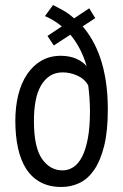

<svg xmlns="http://www.w3.org/2000/svg" viewBox="-20 -732 490 764"><path d="M169 -589 226 -627Q194 -653 159 -668L191 -712Q207 -704 229 -692Q251 -680 275 -659L335 -699L359 -660L309 -627Q329 -604 347 -573Q365 -542 379 -501.5Q393 -461 401 -410Q409 -359 409 -296Q409 -210 394.5 -151.5Q380 -93 355 -56.5Q330 -20 296.5 -4Q263 12 224 12Q176 12 141 -7Q106 -26 84 -60.5Q62 -95 51.5 -143.5Q41 -192 41 -251Q41 -308 53 -355.5Q65 -403 88.5 -437.5Q112 -472 145.5 -491Q179 -510 222 -510Q257 -510 284 -498Q311 -486 325 -468Q314 -506 297.5 -537.5Q281 -569 260 -594L194 -551ZM115 -251Q115 -146 147 -100Q179 -54 229 -54Q252 -54 272 -67Q292 -80 306.5 -108Q321 -136 329.5 -181Q338 -226 338 -290Q338 -300 337.5 -314.5Q337 -329 336 -343.5Q335 -358 333.5 -371Q332 -384 331 -392Q317 -418 288 -431Q259 -444 230 -444Q200 -444 178.5 -430Q157 -416 142.5 -390.5Q128 -365 121.5 -329.5Q115 -294 115 -251Z"/></svg>

Font: PT Sans Narrow
Style: Regular
Weight: 400
Width: 3
Designer: A.Korolkova, O.Umpeleva, V.Yefimov
Foundry: ParaType Ltd
Version: Version 2.003W OFL